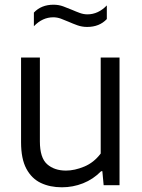

<svg xmlns="http://www.w3.org/2000/svg" viewBox="-20 -787 604 816"><path d="M243 9Q192.5 9 153.5 -9.5Q114.5 -28 92 -70Q69.5 -112 69.5 -182.5V-542.5H149.5V-186Q149.5 -116.5 180.2 -89.2Q211 -62 260.5 -62Q297 -62 338 -79Q379 -96 408 -134.5V-542.5H488V0H420.5L415 -59.5H410Q376 -25 333 -8Q290 9 243 9ZM350.5 -672.5Q328.5 -672.5 309 -679.5Q289.5 -686.5 271.5 -694.5Q254.5 -702 238.5 -707.8Q222.5 -713.5 206.5 -713.5Q160.5 -713.5 124 -675.5V-733.5Q155.5 -767 207.5 -767Q229.5 -767 249 -759.8Q268.5 -752.5 286.5 -745Q303.5 -737.5 319.5 -731.8Q335.5 -726 351.5 -726Q397.5 -726 434 -764V-706Q402.5 -672.5 350.5 -672.5Z"/></svg>

Font: Encode Sans
Style: Regular
Weight: 400
Designer: Multiple Designers
Foundry: Impallari Type
Version: Version 3.002; ttfautohint (v1.8.3) -l 8 -r 50 -G 200 -x 14 